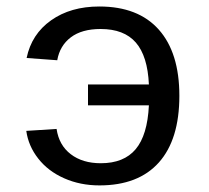

<svg xmlns="http://www.w3.org/2000/svg" viewBox="-20 -558 640 588"><path d="M529.3 -264.6Q529.3 -130.9 466.6 -60.5Q403.8 9.8 284.7 9.8Q225.6 9.8 176.5 -12Q127.4 -33.7 97.2 -72.3Q66.9 -110.8 60.5 -157.2L153.3 -163.1Q160.6 -113.3 196.8 -85.7Q232.9 -58.1 288.6 -58.1Q359.4 -58.1 395.5 -101.1Q431.6 -144 436 -235.4H249.5V-299.3H436Q432.1 -386.2 396 -427.7Q359.9 -469.2 288.1 -469.2Q230.5 -469.2 196.8 -443.6Q163.1 -418 155.3 -373.5L61.5 -380.4Q76.7 -453.6 136.5 -495.8Q196.3 -538.1 284.2 -538.1Q403.3 -538.1 466.3 -467.3Q529.3 -396.5 529.3 -264.6Z"/></svg>

Font: Courier New
Style: Regular
Weight: 400
Designer: Steve Matteson
Foundry: Ascender Corporation
Version: Version 2.00.3